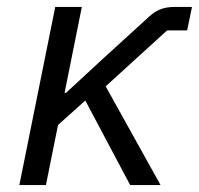

<svg xmlns="http://www.w3.org/2000/svg" viewBox="-20 -536 576 556"><path d="M357 0H445L286 -286L464 -448H522L536 -516H487C455 -516 434 -508 412 -488L276 -364L171 -267H167L217 -516H140L36 0H113L148 -174L227 -245Z"/></svg>

Font: Braiins Sans
Style: Italic
Weight: 400
Italic angle: -11.31°
Designer: Mike Abbink, Paul van der Laan, Pieter van Rosmalen, Jiri Chlebus, Lubos Buracinsky
Foundry: Bold Monday, Sudetype
Version: Version 1.000;hotconv 1.0.109;makeotfexe 2.5.65596